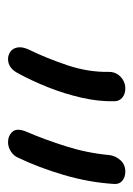

<svg xmlns="http://www.w3.org/2000/svg" viewBox="53 -810 332 478"><g transform="rotate(90 219.0 -571.0)"><path d="M334 -425Q318 -425 308 -436Q298 -447 308 -471Q327 -515 344 -568.5Q361 -622 366 -677Q368 -693 379 -705Q390 -717 407 -717Q421 -717 430 -709.5Q439 -702 438 -689Q434 -626 415.5 -563.5Q397 -501 373 -451Q368 -439 357 -432Q346 -425 334 -425ZM127 -425Q117 -425 108.5 -431Q100 -437 98 -449.5Q96 -462 105 -480Q125 -521 142.5 -573Q160 -625 159 -677Q159 -688 164.5 -697Q170 -706 179.5 -711.5Q189 -717 200 -717Q214 -717 223 -709.5Q232 -702 232 -690Q233 -650 223 -607Q213 -564 197 -524Q181 -484 163 -451Q150 -425 127 -425Z"/></g></svg>

Font: Shantell Sans Light Light
Style: Italic
Weight: 300
Italic angle: -11°
Version: Version 1.008;[ac192a2d6]